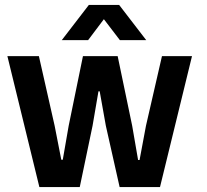

<svg xmlns="http://www.w3.org/2000/svg" viewBox="-20 -760 842 780"><path d="M140 0 10 -532H138L202 -249L229 -111H235L259 -249L317 -532H458L517 -249L541 -110H547L573 -249L638 -532H760L630 0H466L410 -249L385 -389H380L356 -249L304 0ZM231 -597 341 -740H464L574 -597H467L402 -682L338 -597Z"/></svg>

Font: Mona Sans ExtraLight SemiBold
Style: Regular
Weight: 600
Version: Version 2.000